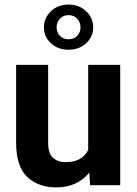

<svg xmlns="http://www.w3.org/2000/svg" viewBox="-20 -813 600 843"><path d="M375.5 0 372.1 -55.2Q347.2 -24.4 311 -7.3Q274.9 9.8 226.6 9.8Q148.4 9.8 99.6 -36.1Q50.8 -82 50.8 -187V-528.3H191.4V-186Q191.4 -139.2 212.9 -120.1Q234.4 -101.1 268.1 -101.1Q307.1 -101.1 331.1 -115.5Q355 -129.9 367.2 -154.3V-528.3H507.8V0ZM172.9 -692.9Q172.9 -733.9 203.4 -763.4Q233.9 -793 280.8 -793Q327.6 -793 358.4 -763.4Q389.2 -733.9 389.2 -692.9Q389.2 -651.9 358.4 -623.3Q327.6 -594.7 280.8 -594.7Q233.9 -594.7 203.4 -623.3Q172.9 -651.9 172.9 -692.9ZM228.5 -692.9Q228.5 -671.9 242.7 -656.2Q256.8 -640.6 280.8 -640.6Q305.2 -640.6 319.3 -656Q333.5 -671.4 333.5 -692.9Q333.5 -714.4 319.3 -730.5Q305.2 -746.6 280.8 -746.6Q256.8 -746.6 242.7 -730.5Q228.5 -714.4 228.5 -692.9Z"/></svg>

Font: Vazirmatn UI
Style: Bold
Weight: 700
Designer: Saber Rastikerdar
Foundry: Saber Rastikerdar
Version: Version 33.003